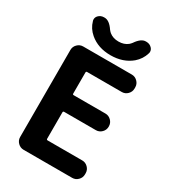

<svg xmlns="http://www.w3.org/2000/svg" viewBox="-225 -1089 1054 1182"><g transform="rotate(30 301.5 -498.0)"><path d="M236.3 -630.9Q228.5 -630.9 228.5 -623V-472.7Q228.5 -465.8 236.3 -465.8H461.9Q485.4 -465.8 502.4 -448.7Q519.5 -431.6 519.5 -408.2V-405.3Q519.5 -381.8 502.4 -364.7Q485.4 -347.7 461.9 -347.7H236.3Q228.5 -347.7 228.5 -339.8V-152.3Q228.5 -144.5 236.3 -144.5H482.4Q505.9 -144.5 522.9 -127.4Q540 -110.4 540 -86.9V-78.1Q540 -54.7 522.9 -37.6Q505.9 -20.5 482.4 -20.5H136.7Q113.3 -20.5 96.2 -37.6Q79.1 -54.7 79.1 -78.1V-697.3Q79.1 -720.7 96.2 -737.8Q113.3 -754.9 136.7 -754.9H482.4Q505.9 -754.9 522.9 -737.8Q540 -720.7 540 -697.3V-688.5Q540 -665 522.9 -647.9Q505.9 -630.9 482.4 -630.9ZM110.4 -919.9Q108.4 -925.8 108.4 -931.6Q108.4 -946.3 119.1 -958Q134.8 -974.6 158.2 -974.6H163.1Q196.3 -974.6 228.5 -926.8Q235.4 -918 243.2 -911.1Q269.5 -889.6 309.1 -889.6Q348.6 -889.6 375 -911.1Q382.8 -918 389.6 -926.8Q421.9 -974.6 455.1 -974.6H460Q483.4 -974.6 499 -958Q509.8 -946.3 509.8 -931.6Q509.8 -925.8 507.8 -919.9Q494.1 -874 457 -841.8Q397.5 -792 308.6 -792Q219.7 -792 161.1 -841.8Q123 -874 110.4 -919.9Z"/></g></svg>

Font: Gen Jyuu Gothic P Bold
Style: Bold
Weight: 700
Designer: [Source Han Sans]
Ryoko NISHIZUKA  (kana & ideographs); Paul D. Hunt (Latin, Greek & Cyrillic); Wenlong ZHANG  (bopomofo
Version: Version 1.002.20150607